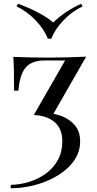

<svg xmlns="http://www.w3.org/2000/svg" viewBox="-20 -822 516 1023"><path d="M160 -209Q227 -207 269.5 -172.5Q312 -138 312 -68Q312 -13 288.5 30Q265 73 225.5 102Q186 131 137 146.5Q88 162 37 163V181Q88 181 140.5 170Q193 159 241 137.5Q289 116 326.5 85.5Q364 55 385.5 16.5Q407 -22 407 -68Q407 -120 380 -153Q353 -186 311 -202.5Q269 -219 222 -220L259 -206L439 -520Q391 -518 339 -516.5Q287 -515 237 -515Q190 -515 142.5 -516Q95 -517 51 -519Q53 -491 54 -447.5Q55 -404 55 -339H78Q83 -397 98.5 -432.5Q114 -468 143.5 -484Q173 -500 217 -500H327ZM412 -802 420 -788Q362 -760 317.5 -713Q273 -666 253 -616H235Q215 -666 170.5 -713Q126 -760 68 -788L76 -802Q130 -783 181.5 -756Q233 -729 264 -702Q290 -729 330 -756Q370 -783 412 -802Z"/></svg>

Font: Playfair Display
Style: Regular
Weight: 400
Designer: Claus Eggers Sørensen
Foundry: Claus Eggers Sørensen
Version: Version 1.203